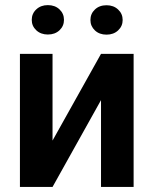

<svg xmlns="http://www.w3.org/2000/svg" viewBox="-20 -742 609 762"><path d="M188.5 -184.1 380.9 -528.3H510.3V0H380.9V-344.7L188.5 0H59.1V-528.3H188.5ZM106 -663.1Q106 -688 124 -704.8Q142.1 -721.7 169.9 -721.7Q198.2 -721.7 216.1 -704.8Q233.9 -688 233.9 -663.1Q233.9 -638.7 216.1 -621.8Q198.2 -605 169.9 -605Q142.1 -605 124 -621.8Q106 -638.7 106 -663.1ZM338.9 -662.6Q338.9 -687.5 356.7 -704.3Q374.5 -721.2 402.8 -721.2Q430.7 -721.2 448.7 -704.3Q466.8 -687.5 466.8 -662.6Q466.8 -638.2 448.7 -621.3Q430.7 -604.5 402.8 -604.5Q374.5 -604.5 356.7 -621.3Q338.9 -638.2 338.9 -662.6Z"/></svg>

Font: Roboto SemiBold
Style: Regular
Weight: 600
Designer: Christian Robertson
Foundry: Google
Version: Version 3.009; 2024